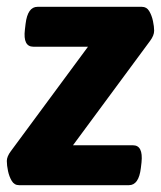

<svg xmlns="http://www.w3.org/2000/svg" viewBox="-25 -543 472 563"><path d="M31 0Q17 0 9.5 -12.5Q2 -25 -1.5 -41.5Q-5 -58 -5 -71Q-5 -84 7 -100L233 -406H73Q42 -406 48 -456L50 -473Q56 -523 85 -523H391Q405 -523 412.5 -510.5Q420 -498 423.5 -481.5Q427 -465 427 -453Q427 -439 415 -423L189 -117H365Q395 -117 390 -67L388 -50Q382 0 353 0Z"/></svg>

Font: Asap Semi Condensed Semi Condensed Regular
Style: Bold Italic
Weight: 700
Width: 4
Italic angle: -6°
Designer: Pablo Cosgaya
Foundry: Omnibus-Type
Version: Version 3.001; ttfautohint (v1.8.4.7-5d5b)